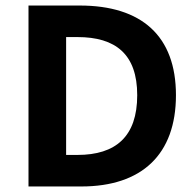

<svg xmlns="http://www.w3.org/2000/svg" viewBox="-20 -674 705 694"><path d="M616 -330C616 -544 492 -654 268 -654H83V0H274C492 0 616 -115 616 -330ZM260 -540C398 -540 476 -478 476 -330C476 -180 398 -114 260 -114H219V-540Z"/></svg>

Font: Falling Sky
Style: SeBd
Weight: 600
Designer: Paul D. Hunt
Foundry: Adobe Systems Incorporated
Version: Version 1.02